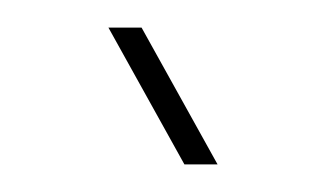

<svg xmlns="http://www.w3.org/2000/svg" viewBox="-20 -759 236 139"><path d="M113.5 -640 58.5 -739H82.5L137.5 -640Z"/></svg>

Font: Big Shoulders Display Thin Thin
Style: Regular
Weight: 250
Version: Version 2.002